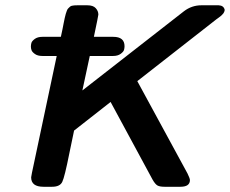

<svg xmlns="http://www.w3.org/2000/svg" viewBox="-20 -714 879 734"><path d="M142.1 -573.2H211.9L212.9 -574.2Q215.8 -587.4 219 -602.8Q222.2 -618.2 223.6 -626.5Q225.1 -634.8 227.5 -645.3Q230 -655.8 231.4 -660.9Q232.9 -666 235.4 -672.6Q237.8 -679.2 240.5 -681.6Q243.2 -684.1 246.6 -687.5Q250 -690.9 254.4 -691.9Q258.8 -692.9 263.9 -693.4Q269 -693.8 275.9 -693.8H314Q335.9 -693.8 345.9 -682.9Q356 -671.9 356 -658.2Q356 -654.3 338.9 -573.2H413.1Q456.1 -573.2 456.1 -537.1Q456.1 -530.3 454.1 -523.2Q452.1 -516.1 441.2 -508.1Q430.2 -500 412.1 -500H323.2L294.9 -368.2L683.1 -670.9Q712.9 -693.8 750 -693.8H815.9Q835 -692.9 838.9 -676.8Q838.9 -672.9 837.4 -669.4Q835.9 -666 834.5 -663.6Q833 -661.1 829.1 -657.5Q825.2 -653.8 823.5 -652.3Q821.8 -650.9 815.9 -646.5Q810.1 -642.1 807.1 -640.1L504.9 -403.8L696.8 -50.8Q705.6 -32.7 706.1 -25.9Q706.1 0 669.9 0H608.9Q590.8 0 582 -4.9Q573.2 -9.8 563 -27.8L402.8 -324.2L263.2 -214.8Q256.3 -180.7 245.1 -127.9Q227.1 -37.1 218 -18.6Q209 0 179.2 0H146Q99.1 0 99.1 -36.1Q99.1 -38.1 102.1 -53.2L196.8 -500H142.1Q124 -500 113.5 -507.6Q103 -515.1 100.6 -522Q98.1 -528.8 98.1 -535.9Q98.1 -543 100.1 -550Q102.1 -557.1 113 -565.2Q124 -573.2 142.1 -573.2Z"/></svg>

Font: CMU Sans Serif
Style: BoldOblique
Weight: 700
Italic angle: -12°
Version: Version 0.7.0